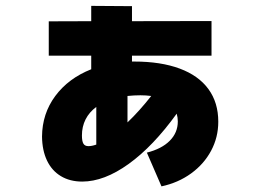

<svg xmlns="http://www.w3.org/2000/svg" viewBox="-20 -621 904 667"><path d="M149.4 -546.9 296.9 -547.4V-600.6L438.5 -599.6V-547.4L714.8 -547.9V-427.7H438.5V-407.2H446.3Q538.6 -407.2 604.2 -382.8Q669.9 -358.4 704.1 -311.5Q738.3 -264.6 738.3 -198.2Q738.3 -144 713.4 -97.4Q688.5 -50.8 643.6 -18.3Q598.6 14.2 541 26.4L490.2 -90.8Q542 -104 569.8 -132.1Q597.7 -160.2 597.7 -199.2Q597.7 -212.9 593.8 -226.1Q512.2 -112.8 427 -51.5Q341.8 9.8 265.6 9.8Q223.1 9.8 191.7 -9Q160.2 -27.8 143.3 -63.2Q126.5 -98.6 126 -146.5Q126.5 -226.1 172.1 -287.6Q217.8 -349.1 296.9 -380.4V-427.7H149.4ZM287.1 -113.3Q299.3 -113.3 314.5 -118.7V-249.5Q290 -231.4 277.3 -206.3Q264.6 -181.2 264.6 -150.4Q264.6 -130.4 269.8 -121.8Q274.9 -113.3 287.1 -113.3ZM505.4 -287.6Q486.8 -290 467.8 -290Q446.3 -290 422.9 -287.6V-195.8Q463.9 -234.9 505.4 -287.6Z"/></svg>

Font: Pretendard GOV Black
Style: Regular
Weight: 900
Designer: Base glyphs from Inter by Rasmus Andersson; Hangeul glyphs from Noto Sans CJK(Source Han Sans) by Jang Soo-young and Kan
Foundry: Kil Hyung-jin
Version: Version 1.309